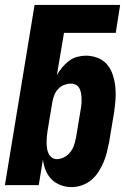

<svg xmlns="http://www.w3.org/2000/svg" viewBox="-20 -755 540 783"><path d="M272 8Q249 8 227.5 0Q206 -8 190.5 -23.5Q175 -39 166.5 -60Q158 -81 155 -104L138 0H0L121 -735H470L452 -621H241L212 -449Q221 -465 233.5 -480Q246 -495 261 -506.5Q276 -518 294.5 -523Q313 -528 330 -528Q356 -528 379.5 -518.5Q403 -509 418 -490.5Q433 -472 440.5 -448Q448 -424 450.5 -399Q453 -374 451 -348Q449 -322 445 -295L425 -175Q421 -155 416 -134.5Q411 -114 402.5 -94Q394 -74 382 -55Q370 -36 353 -21.5Q336 -7 314.5 0.5Q293 8 272 8ZM212 -106Q227 -106 242 -114Q257 -122 267 -135Q277 -148 282 -163.5Q287 -179 290 -194L310 -314Q312 -325 312.5 -335.5Q313 -346 312.5 -356.5Q312 -367 310 -377Q308 -387 303.5 -395.5Q299 -404 289.5 -409Q280 -414 269 -414Q256 -414 242.5 -409Q229 -404 218.5 -393.5Q208 -383 202.5 -369.5Q197 -356 194 -342L174 -222Q172 -210 171 -198.5Q170 -187 170 -175Q170 -163 171.5 -151.5Q173 -140 177.5 -130Q182 -120 191 -113Q200 -106 212 -106Z"/></svg>

Font: Iosevka Term Curly Hv Obl
Style: Regular
Weight: 900
Italic angle: -9°
Designer: Belleve Invis
Foundry: Belleve Invis
Version: Version 32.3.0